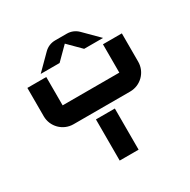

<svg xmlns="http://www.w3.org/2000/svg" viewBox="-190 -1054 1220 1232"><g transform="rotate(-30 420.0 -437.5)"><path d="M462.7 -875H377.3C345.5 -875 317.2 -863.2 294.8 -840.8L189 -735H329L420 -826L511 -735H651L545.2 -840.8C522.8 -863.2 494.5 -875 462.7 -875ZM70 -490C70 -412.7 132.7 -350 210 -350H630C707.3 -350 770 -412.7 770 -490V-700H630V-490H210V-700H70ZM350 0H490V-305H350Z"/></g></svg>

Font: Abstante
Style: Regular
Weight: 500
Designer: Valerio Brotto (Silverblur_type)
Version: Version 1.000;Glyphs 3.1.2 (3151)